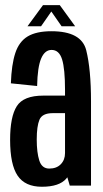

<svg xmlns="http://www.w3.org/2000/svg" viewBox="-20 -725 404 750"><path d="M252.5 0 243 -32.5Q241 -30 239 -27.5Q212 4.5 143.5 4.5Q78 4.5 48.8 -38.8Q19.5 -82 19.5 -178.5Q19.5 -269.5 45.8 -310.5Q72 -351.5 149 -351.5H234V-373.5Q234 -456 222.5 -493Q211 -530 181.5 -530Q155 -530 140.8 -496.5Q126.5 -463 125 -389L22.5 -399.5Q25 -473 39.8 -517.8Q54.5 -562.5 88.2 -582.8Q122 -603 181 -603Q298 -603 316.8 -528.8Q335.5 -454.5 335.5 -328.5V0ZM234 -127V-283H186Q145 -283 134.2 -257.5Q123.5 -232 123.5 -180Q123.5 -129.5 133.5 -98Q143.5 -66.5 172.5 -66.5Q201 -66.5 217.5 -83.5Q234 -100.5 234 -127ZM87.5 -622.5 148 -705H213.5L273.5 -622.5H220.5L180.5 -680L140.5 -622.5Z"/></svg>

Font: Anybody Condensed Medium
Style: Regular
Weight: 500
Width: 3
Designer: Tyler Finck
Foundry: Etcetera Type Company
Version: Version 1.010; ttfautohint (v1.8.3) -l 8 -r 50 -G 200 -x 14 